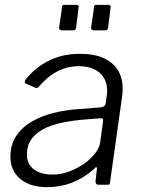

<svg xmlns="http://www.w3.org/2000/svg" viewBox="-20 -762 584 792"><path d="M368 -65Q325 -27 277 -8.5Q229 10 175 10Q104 10 63.5 -24Q23 -58 23 -115Q23 -167 48 -203Q73 -239 113.5 -262Q154 -285 204.5 -297Q255 -309 305 -312L395 -319Q414 -321 416 -336L420 -365Q421 -370 421.5 -376Q422 -382 422 -387Q422 -435 390.5 -462Q359 -489 305 -489Q258 -489 216.5 -467.5Q175 -446 138 -402Q135 -399 132.5 -398.5Q130 -398 126 -400L87 -417Q84 -419 82.5 -422.5Q81 -426 85 -433Q122 -481 179 -510.5Q236 -540 310 -540Q368 -540 407 -522.5Q446 -505 466 -473Q486 -441 486 -396Q486 -389 485.5 -381.5Q485 -374 484 -366L434 -11Q433 -3 431 -1.5Q429 0 422 0H385Q380 0 377 -3.5Q374 -7 374 -14L380 -67Q379 -79 368 -65ZM405 -261Q406 -269 403.5 -272Q401 -275 394 -274L316 -268Q285 -265 246 -258Q207 -251 172 -236Q137 -221 114 -193.5Q91 -166 91 -124Q91 -85 119.5 -63.5Q148 -42 197 -42Q233 -42 266.5 -55Q300 -68 328 -87Q356 -108 373 -130.5Q390 -153 393 -173ZM304 -729 294 -649Q293 -641 290.5 -639Q288 -637 278 -637H236Q228 -637 225.5 -640.5Q223 -644 224 -650L236 -732Q237 -739 238.5 -740.5Q240 -742 246 -742H295Q301 -742 303.5 -738.5Q306 -735 304 -729ZM436 -729 426 -649Q425 -641 422.5 -639Q420 -637 410 -637H368Q360 -637 357.5 -640.5Q355 -644 356 -650L368 -732Q369 -739 370.5 -740.5Q372 -742 378 -742H427Q432 -742 435 -738.5Q438 -735 436 -729Z"/></svg>

Font: Libre Franklin Thin Light
Style: Italic
Weight: 300
Italic angle: -8°
Version: Version 3.000